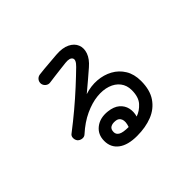

<svg xmlns="http://www.w3.org/2000/svg" viewBox="-161 -1032 1322 1322"><g transform="rotate(-45 500.0 -371.0)"><path d="M506 24Q417 24 369 -12Q321 -48 321 -112Q321 -175 367 -210.5Q413 -246 483 -238Q535 -232 564 -207Q593 -182 601 -146.5Q609 -111 598 -73Q639 -87 671 -122.5Q703 -158 703 -225Q703 -272 677.5 -305Q652 -338 607 -353Q562 -368 505 -362Q448 -356 384 -326.5Q320 -297 257 -240Q244 -228 225 -230.5Q206 -233 194 -246Q183 -260 183.5 -279Q184 -298 199 -308Q263 -357 325.5 -409.5Q388 -462 444 -513.5Q500 -565 545 -609Q582 -645 570 -665.5Q558 -686 513 -681Q491 -679 461 -675Q431 -671 399.5 -667.5Q368 -664 343 -660Q325 -657 310 -668.5Q295 -680 292 -698Q290 -717 301 -731.5Q312 -746 331 -749Q349 -752 381 -754.5Q413 -757 447.5 -760Q482 -763 507 -765Q571 -770 610.5 -750.5Q650 -731 663.5 -697Q677 -663 663 -623Q649 -583 605 -545Q579 -523 540.5 -489.5Q502 -456 464 -425Q524 -445 582.5 -440.5Q641 -436 688.5 -410Q736 -384 764.5 -337.5Q793 -291 793 -225Q793 -137 755.5 -82Q718 -27 653.5 -1.5Q589 24 506 24ZM508 -61Q523 -103 512.5 -128Q502 -153 473 -155Q445 -158 427.5 -147.5Q410 -137 410 -109Q410 -86 432 -73.5Q454 -61 508 -61Z"/></g></svg>

Font: Zen Maru Gothic Medium
Style: Regular
Weight: 500
Designer: Yoshimichi Ohira
Foundry: Positype
Version: Version 1.001